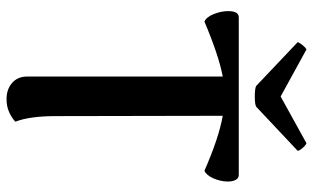

<svg xmlns="http://www.w3.org/2000/svg" viewBox="-205 -738 957 587"><g transform="rotate(90 273.5 -444.5)"><path d="M535 -663Q535 -641 525.5 -619Q516 -597 502 -591Q402 -635 334 -647L335 -136Q335 -57 352 -13Q342 -3 324 5.5Q306 14 283 14Q253 14 233.5 -3Q214 -20 214 -49V-647Q150 -635 46 -591Q32 -597 23 -619.5Q14 -642 14 -664Q14 -696 33 -696H515Q525 -696 530 -686.5Q535 -677 535 -663ZM276 -745Q251 -745 243 -749L109 -876Q110 -881 117.5 -890.5Q125 -900 131 -903L275 -824L418 -903Q425 -900 433 -890.5Q441 -881 441 -876L306 -749Q298 -745 276 -745Z"/></g></svg>

Font: Arima Madurai ExtraBold
Style: Regular
Weight: 800
Designer: Joana Correia and Natanael Gama
Foundry: NDISCOVER
Version: Version 1.020